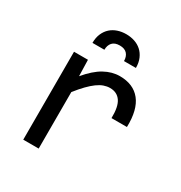

<svg xmlns="http://www.w3.org/2000/svg" viewBox="-163 -809 876 927"><g transform="rotate(30 275.0 -345.0)"><path d="M98.1 -490.2V0H184.1V-314.9C199.7 -334.8 214.4 -351.7 228 -365.7C241.7 -379.7 254.6 -391.2 266.8 -400.1C279.1 -409.1 290.9 -415.6 302.5 -419.7C314 -423.7 325.5 -425.8 336.9 -425.8C363 -425.8 382.7 -416.1 396.2 -396.7C409.7 -377.4 416 -346.2 415 -303.2H501C502.9 -368 490.8 -416.8 464.6 -449.7C438.4 -482.6 399.9 -499 349.1 -499C320.5 -499 292.1 -491.2 263.9 -475.6C235.8 -460 207.2 -434.7 178.2 -399.9L175.8 -490.2ZM153.8 -571.8H220.2C220.2 -588.4 224.7 -601.7 233.6 -611.8C242.6 -621.9 256.3 -627 274.9 -627C293.5 -627 307.2 -621.9 316.2 -611.8C325.1 -601.7 329.6 -588.4 329.6 -571.8H396C396 -591.6 392.7 -609 386.2 -623.8C379.7 -638.6 371 -650.9 360.1 -660.6C349.2 -670.4 336.4 -677.7 321.8 -682.6C307.1 -687.5 291.5 -689.9 274.9 -689.9C258.3 -689.9 242.7 -687.5 228 -682.6C213.4 -677.7 200.6 -670.4 189.7 -660.6C178.8 -650.9 170.1 -638.6 163.6 -623.8C157.1 -609 153.8 -591.6 153.8 -571.8ZM0 -490.2Z"/></g></svg>

Font: CodeNewRoman Nerd Font Mono
Style: Regular
Weight: 400
Monospace: yes
Designer: Sam Radian
Foundry: Code New Roman
Version: Version 2.00 November 29, 2014;Nerd Fonts 3.2.1